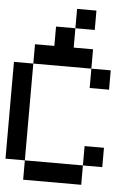

<svg xmlns="http://www.w3.org/2000/svg" viewBox="-64 -1049 795 1098"><g transform="rotate(5 333.5 -500.0)"><path d="M111.1 -111.1H0V-666.7H111.1ZM333.3 -777.8H444.4V-666.7H111.1V-777.8H222.2V-888.9H333.3ZM444.4 -888.9H333.3V-1000H444.4ZM444.4 0H111.1V-111.1H444.4ZM555.6 -555.6H444.4V-666.7H555.6ZM555.6 -111.1H444.4V-222.2H555.6Z"/></g></svg>

Font: Pixeloid Mono
Style: Regular
Weight: 400
Monospace: yes
Designer: GGBotNet
Foundry: GGBotNet
Version: 0.5